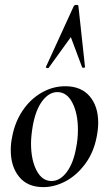

<svg xmlns="http://www.w3.org/2000/svg" viewBox="-20 -752 445 786"><path d="M24 -138Q24 -165 30 -193Q41 -252 72.5 -299Q104 -346 150 -372.5Q196 -399 247 -399Q312 -399 347 -358Q382 -317 382 -250Q382 -223 376 -193Q364 -129 329.5 -82Q295 -35 249.5 -10.5Q204 14 157 14Q93 14 58.5 -28Q24 -70 24 -138ZM292 -149Q299 -183 299 -221Q299 -287 276.5 -331Q254 -375 215 -375Q181 -375 153.5 -339Q126 -303 114 -236Q107 -194 107 -165Q107 -98 129.5 -54.5Q152 -11 191 -11Q226 -11 253.5 -48Q281 -85 292 -149ZM316 -477 270 -600 179 -474Q178 -473 175 -473Q172 -473 169.5 -474.5Q167 -476 168 -478L282 -727Q285 -732 293 -732Q301 -732 301 -727L328 -478Q328 -475 322.5 -474.5Q317 -474 316 -477Z"/></svg>

Font: Cormorant Garamond SemiBold
Style: Italic
Weight: 600
Italic angle: -10°
Designer: Christian Thalmann (Catharsis Fonts)
Foundry: Catharsis Fonts
Version: Version 4.000